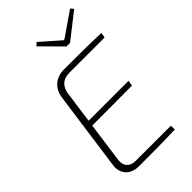

<svg xmlns="http://www.w3.org/2000/svg" viewBox="-269 -1000 1090 1090"><g transform="rotate(-45 275.5 -455.0)"><path d="M385 -772 538 -892 523 -910 377 -809H369L254 -910L236 -893L356 -772ZM262 -655H545L551 -686C454 -690 355 -690 255 -690C185 -690 142 -648 133 -585L67 -112C57 -46 97 0 167 0C263 0 362 0 458 -4L457 -35H174C127 -35 102 -65 109 -112L142 -351L462 -352L467 -385H147L173 -575C180 -625 209 -655 262 -655Z"/></g></svg>

Font: Exo 2 Extra Light
Style: Italic
Weight: 250
Italic angle: -8°
Designer: Natanael Gama
Version: Version 1.001;PS 001.001;hotconv 1.0.88;makeotf.lib2.5.64775